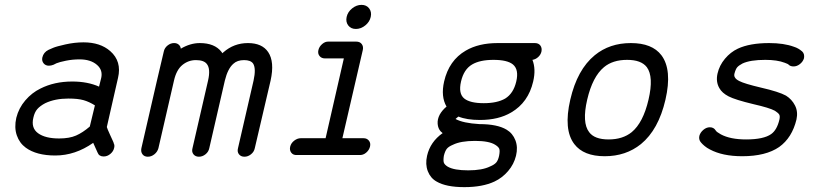

<svg xmlns="http://www.w3.org/2000/svg" viewBox="-20 -639 3400 789"><path d="M323 -465Q392 -465 433 -429Q481 -387 465 -319L444 -227L419 -117Q420 -113 423 -106Q426 -99 432.5 -84.5Q439 -70 443.5 -60.5Q448 -51 447 -51Q452 -42 449 -31Q446 -17 433.5 -6.5Q421 4 406 4Q387 4 381 -12L363 -52Q289 0 207 0Q130 0 86 -32Q60 -51 49 -83Q38 -115 47 -155Q57 -195 84 -226.5Q111 -258 146 -275Q203 -304 277 -304Q340 -304 387 -283L396 -319Q403 -351 379 -372Q353 -395 307 -395Q278 -395 251 -389.5Q224 -384 212 -379L200 -373Q190 -369 181 -369Q167 -369 159 -379Q151 -389 154 -403Q159 -424 179 -434Q186 -437 198.5 -442.5Q211 -448 249 -456.5Q287 -465 323 -465ZM261 -234Q206 -234 166 -215Q145 -204 133.5 -191Q122 -178 117 -155Q107 -113 136.5 -91.5Q166 -70 223 -70Q265 -70 292.5 -82Q320 -94 349 -119L370 -206Q346 -221 323 -227.5Q300 -234 261 -234Z M695 -462Q695 -462 696 -462Q707 -462 714.5 -455.5Q722 -449 723 -439Q762 -462 801 -462Q862 -462 890 -426Q890 -426 894 -420Q894 -421 895.5 -422Q897 -423 898 -424Q941 -462 999 -462Q1057 -462 1082 -425Q1109 -385 1092 -308L1027 -30Q1024 -15 1011.5 -5Q999 5 984.5 5Q970 5 962 -5Q954 -15 958 -30L1022 -308Q1033 -358 1020 -378Q1010 -392 983 -392Q955 -392 939 -377Q916 -357 904 -308L840 -30Q837 -15 824.5 -5Q812 5 797.5 5Q783 5 775 -5Q767 -15 771 -30L835 -308Q846 -356 830 -376Q818 -392 785 -392Q754 -392 729.5 -372Q705 -352 695 -308L631 -30Q627 -15 614.5 -5Q602 5 587.5 5Q573 5 565.5 -5Q558 -15 561 -30L625 -308Q625 -308 653 -427Q656 -442 668.5 -452Q681 -462 695 -462Z M1427 -604.5Q1445 -619 1465.5 -619Q1486 -619 1497 -604.5Q1508 -590 1503.5 -569.5Q1499 -549 1481 -534.5Q1463 -520 1442.5 -520Q1422 -520 1411 -534.5Q1400 -549 1404.5 -569.5Q1409 -590 1427 -604.5ZM1331 -468H1444Q1459 -468 1466.5 -458Q1474 -448 1471 -434L1387 -71H1474Q1488 -71 1496 -61Q1504 -51 1500.5 -36.5Q1497 -22 1484.5 -11.5Q1472 -1 1457 -2H1200Q1185 -1 1177 -11.5Q1169 -22 1172.5 -36.5Q1176 -51 1189 -61Q1202 -71 1216 -71H1318L1393 -399H1315Q1301 -399 1293 -409Q1285 -419 1288.5 -433.5Q1292 -448 1304.5 -458.5Q1317 -469 1331 -468Z M2025 -462Q2178 -462 2178 -462Q2193 -462 2200.5 -452Q2208 -442 2205 -427Q2202 -414 2191.5 -404.5Q2181 -395 2168 -393Q2183 -355 2171 -304Q2151 -218 2081 -177Q2029 -146 1952 -146Q1898 -146 1864 -160Q1857 -155 1852 -150Q1883 -133 1950 -129Q2024 -129 2062 -106Q2087 -91 2098 -62.5Q2109 -34 2100.5 1Q2092 36 2068 64Q2044 92 2012 107Q1963 130 1888 130Q1813 130 1774 107Q1749 93 1738 64.5Q1727 36 1735 1Q1748 -56 1799 -92Q1794 -96 1791 -99Q1780 -111 1778.5 -130Q1777 -149 1787 -168Q1797 -186 1815 -201Q1791 -242 1805 -304Q1825 -391 1894 -431Q1947 -462 2025 -462ZM2008 -393Q1952 -393 1920 -374Q1886 -354 1874.5 -304Q1863 -254 1888 -234Q1912 -215 1968 -215Q2023 -215 2056 -234Q2090 -255 2101.5 -304Q2113 -353 2088 -374Q2065 -393 2008 -393ZM1932 -60Q1873 -60 1841 -44Q1824 -37 1816.5 -28Q1809 -19 1804 1Q1801 21 1804 29.5Q1807 38 1820 46Q1846 61 1904 61Q1962 61 1994 45Q2011 38 2019 29Q2027 20 2031 1Q2035 -20 2031.5 -28Q2028 -36 2015 -44Q1990 -60 1932 -60Z M2698 -412Q2743 -352 2714.5 -229Q2686 -106 2614 -47Q2552 3 2465 3Q2378 3 2340 -47Q2295 -106 2323.5 -229.5Q2352 -353 2424 -412Q2485 -462 2572.5 -462Q2660 -462 2698 -412ZM2557 -393Q2498 -393 2462 -363Q2415 -324 2393 -229.5Q2371 -135 2401 -96Q2423 -66 2481 -66Q2539 -66 2576 -96Q2623 -135 2645 -229.5Q2667 -324 2638 -363Q2615 -393 2557 -393Z M3141 -462Q3201 -462 3242 -447Q3252 -444 3260.5 -439Q3269 -434 3272 -431L3276 -428Q3287 -418 3284 -400Q3280 -386 3267.5 -376Q3255 -366 3241 -366Q3228 -366 3221 -373Q3219 -376 3205 -381Q3174 -393 3125 -393Q3063 -393 3031 -378Q3016 -370 3009.5 -362.5Q3003 -355 2998 -336Q2996 -327 3000 -321Q3004 -313 3018 -306Q3039 -295 3107 -279Q3181 -262 3210 -246Q3234 -231 3247 -205.5Q3260 -180 3253 -148Q3235 -73 3182 -35Q3127 3 3030 3Q2949 3 2897 -25Q2885 -31 2875.5 -39Q2866 -47 2862 -52L2858 -57Q2851 -67 2854 -81Q2858 -95 2870.5 -105.5Q2883 -116 2897 -116Q2913 -116 2921 -103Q2924 -97 2942 -87Q2981 -66 3046 -66Q3118 -66 3149 -88Q3173 -105 3183 -148Q3186 -162 3182 -168.5Q3178 -175 3164 -184Q3142 -196 3076 -211Q3001 -229 2974 -243Q2947 -257 2936 -277Q2921 -303 2928.5 -336.5Q2936 -370 2959 -397.5Q2982 -425 3012 -439Q3061 -462 3141 -462Z"/></svg>

Font: Brass Mono
Style: Italic
Weight: 400
Italic angle: -13°
Monospace: yes
Version: Version 1.100; ttfautohint (v1.8.3) -l 8 -r 50 -G 200 -x 14 